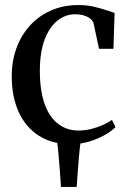

<svg xmlns="http://www.w3.org/2000/svg" viewBox="-20 -559 502 759"><path d="M221 180Q219.5 153 217 121Q214.5 89 211.8 57Q209 25 205.5 -1.5H299Q295 28 292.2 59.5Q289.5 91 287.2 121.8Q285 152.5 283 180ZM261 11Q185 11 132.5 -23.2Q80 -57.5 53.2 -117.8Q26.5 -178 26.5 -255.5Q26 -315.5 44.5 -367Q63 -418.5 97.5 -457Q132 -495.5 180.8 -517.2Q229.5 -539 290.5 -539Q323.5 -539 351.2 -532.5Q379 -526 400 -518.8Q421 -511.5 433 -508L428.5 -366H371.5L350 -466Q348.5 -474.5 339.8 -482.8Q331 -491 315.2 -496.8Q299.5 -502.5 276 -502.5Q238 -502.5 206.5 -477Q175 -451.5 156.2 -401.8Q137.5 -352 137.5 -278Q137.5 -220.5 148 -176.5Q158.5 -132.5 178.5 -103Q198.5 -73.5 226.8 -58.2Q255 -43 289.5 -43Q315.5 -43 340.8 -49.2Q366 -55.5 387.2 -65.2Q408.5 -75 422.5 -85L436.5 -56.5Q420.5 -40 392.8 -24.5Q365 -9 331 1Q297 11 261 11Z"/></svg>

Font: Merriweather 96pt
Style: Regular
Weight: 400
Version: Version 2.100